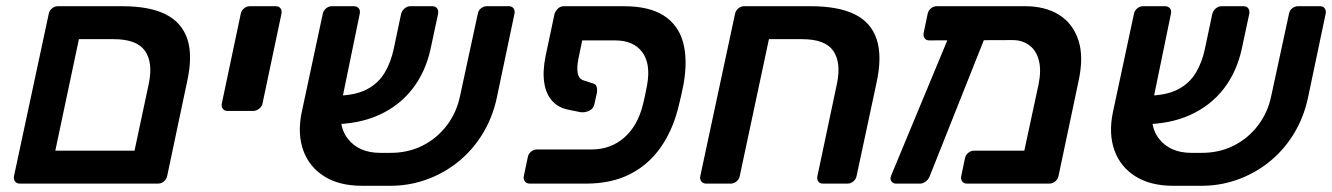

<svg xmlns="http://www.w3.org/2000/svg" viewBox="-20 -591 4288 618"><path d="M44 0Q34 0 28.5 -7Q23 -14 25 -24L137 -547Q139 -557 147.5 -564Q156 -571 166 -571H373Q461 -571 513 -545Q565 -519 583 -465.5Q601 -412 582 -327L518 -24Q516 -14 507.5 -7Q499 0 488 0ZM158 -106H413L459 -322Q473 -390 446.5 -427.5Q420 -465 345 -465H234Z M712 -234Q702 -234 697 -241Q692 -248 694 -258L755 -547Q757 -557 765.5 -564Q774 -571 784 -571H867Q878 -571 883 -564Q888 -557 886 -547L825 -258Q823 -248 814 -241Q805 -234 795 -234Z M1232 -99Q1291 -98 1338.5 -121.5Q1386 -145 1418 -187Q1450 -229 1461 -283L1518 -547Q1520 -558 1528.5 -564.5Q1537 -571 1547 -571H1618Q1628 -571 1633 -564Q1638 -557 1636 -547L1579 -276Q1565 -211 1532 -158Q1499 -105 1452 -68Q1405 -31 1348.5 -11.5Q1292 8 1230 7H1145Q1072 7 1023.5 -23.5Q975 -54 956 -107.5Q937 -161 951 -229L1019 -547Q1021 -557 1029.5 -564Q1038 -571 1048 -571H1119Q1129 -571 1134.5 -564.5Q1140 -558 1138 -547L1082 -275Q1064 -190 1099.5 -144.5Q1135 -99 1204 -99ZM1046 -191 1064 -283Q1124 -284 1161 -303.5Q1198 -323 1218.5 -357.5Q1239 -392 1248 -437L1271 -546Q1274 -557 1282.5 -564Q1291 -571 1301 -571H1371Q1382 -571 1387 -564Q1392 -557 1390 -546L1366 -434Q1350 -360 1308 -305.5Q1266 -251 1200 -221Q1134 -191 1046 -191Z M1854 -461 1842 -403Q1836 -374 1839.5 -355.5Q1843 -337 1859 -332L1890 -322Q1898 -320 1900.5 -311.5Q1903 -303 1901 -291L1893 -255Q1890 -241 1876.5 -234.5Q1863 -228 1848 -230L1809 -238Q1778 -244 1758 -265.5Q1738 -287 1732 -323.5Q1726 -360 1736 -410L1765 -547Q1769 -557 1776.5 -564Q1784 -571 1795 -571H1988Q2070 -571 2117 -540.5Q2164 -510 2179 -453.5Q2194 -397 2180 -319Q2177 -304 2173 -285.5Q2169 -267 2165 -252Q2147 -175 2107.5 -118Q2068 -61 2008 -30.5Q1948 0 1866 0H1685Q1675 0 1669.5 -7Q1664 -14 1666 -24L1679 -86Q1681 -96 1689.5 -103Q1698 -110 1709 -110H1885Q1945 -110 1988.5 -147.5Q2032 -185 2049 -253Q2053 -268 2056.5 -285.5Q2060 -303 2063 -318Q2075 -386 2047 -423.5Q2019 -461 1959 -461Z M2253 0Q2243 0 2237.5 -7Q2232 -14 2234 -24L2346 -547Q2348 -557 2356.5 -564Q2365 -571 2375 -571H2589Q2678 -571 2731 -545Q2784 -519 2802 -464Q2820 -409 2801 -323L2737 -24Q2735 -14 2726.5 -7Q2718 0 2708 0H2629Q2619 0 2614 -6.5Q2609 -13 2611 -24L2674 -322Q2688 -390 2662 -427.5Q2636 -465 2561 -465H2455L2361 -24Q2359 -14 2350.5 -7Q2342 0 2332 0Z M3239 -462 2971 -461Q2961 -461 2956 -468Q2951 -475 2953 -485L2966 -547Q2968 -557 2976.5 -564Q2985 -571 2995 -571H3280Q3344 -571 3388.5 -543.5Q3433 -516 3451 -462Q3469 -408 3451 -327L3387 -24Q3385 -14 3376.5 -7Q3368 0 3357 0H3093Q3082 0 3077 -7Q3072 -14 3074 -24L3086 -82Q3088 -92 3096.5 -99Q3105 -106 3115 -106H3277L3323 -320Q3332 -364 3324 -396Q3316 -428 3293.5 -445Q3271 -462 3239 -462ZM2864 0Q2855 0 2849.5 -7Q2844 -14 2848 -25L3042 -492Q3047 -503 3055.5 -509Q3064 -515 3073 -514L3140 -512Q3150 -511 3155.5 -503Q3161 -495 3156 -485L2973 -25Q2969 -14 2960 -7Q2951 0 2941 0Z M3843 -99Q3902 -98 3949.5 -121.5Q3997 -145 4029 -187Q4061 -229 4072 -283L4129 -547Q4131 -558 4139.5 -564.5Q4148 -571 4158 -571H4229Q4239 -571 4244 -564Q4249 -557 4247 -547L4190 -276Q4176 -211 4143 -158Q4110 -105 4063 -68Q4016 -31 3959.5 -11.5Q3903 8 3841 7H3756Q3683 7 3634.5 -23.5Q3586 -54 3567 -107.5Q3548 -161 3562 -229L3630 -547Q3632 -557 3640.5 -564Q3649 -571 3659 -571H3730Q3740 -571 3745.5 -564.5Q3751 -558 3749 -547L3693 -275Q3675 -190 3710.5 -144.5Q3746 -99 3815 -99ZM3657 -191 3675 -283Q3735 -284 3772 -303.5Q3809 -323 3829.5 -357.5Q3850 -392 3859 -437L3882 -546Q3885 -557 3893.5 -564Q3902 -571 3912 -571H3982Q3993 -571 3998 -564Q4003 -557 4001 -546L3977 -434Q3961 -360 3919 -305.5Q3877 -251 3811 -221Q3745 -191 3657 -191Z"/></svg>

Font: Rubik Medium
Style: Italic
Weight: 500
Italic angle: -12°
Designer: Hubert and Fischer
Foundry: Hubert and Fischer
Version: Version 2.300;gftools[0.9.30]